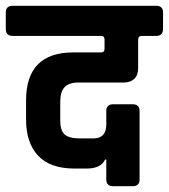

<svg xmlns="http://www.w3.org/2000/svg" viewBox="-50 -643 583 663"><path d="M203 -462H300Q311 -462 311 -475V-506Q311 -519 300 -519H-6Q-30 -519 -30 -543V-600Q-30 -623 -6 -623H489Q513 -623 513 -600V-543Q513 -519 489 -519H439Q427 -519 427 -505V-408Q427 -383 413.5 -370.5Q400 -358 377 -358H221Q188 -358 173 -342Q158 -326 158 -290V-227Q158 -192 173.5 -178.5Q189 -165 226 -165H272Q317 -165 317 -213V-260Q317 -283 341 -283H408Q432 -283 432 -260V-23Q432 0 408 0H341Q317 0 317 -23V-92H313Q298 -61 250 -61H207Q123 -61 81.5 -105.5Q40 -150 40 -230V-296Q40 -462 203 -462Z"/></svg>

Font: Rajdhani
Style: Bold
Weight: 700
Designer: Satya Rajpurohit, Jyotish Sonowal
Foundry: Indian Type Foundry
Version: Version 1.201 February 1, 2022